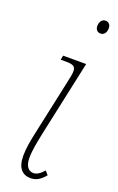

<svg xmlns="http://www.w3.org/2000/svg" viewBox="-148 -781 509 830"><g transform="rotate(20 107.0 -365.5)"><path d="M183 -681C196 -681 209 -691 209 -715C209 -732 198 -741 186 -741C169 -741 159 -727 159 -707C159 -689 170 -681 183 -681ZM112 10C139 10 158 -3 178 -27L163 -44C147 -25 132 -15 116 -15C96 -15 78 -30 78 -71C78 -106 86 -144 95 -188L170 -536H64L60 -516H81C115 -516 129 -512 129 -487C129 -476 125 -456 120 -434L67 -188C57 -142 50 -106 50 -71C50 -13 76 10 112 10Z"/></g></svg>

Font: Noto Serif Condensed Thin
Style: Italic
Weight: 100
Width: 3
Italic angle: -12°
Designer: Monotype Design Team
Foundry: Monotype Imaging Inc.
Version: Version 2.013